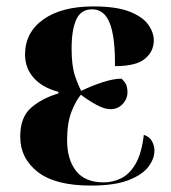

<svg xmlns="http://www.w3.org/2000/svg" viewBox="-20 -568 533 598"><path d="M263 10Q152 10 97.5 -32.5Q43 -75 43 -143Q43 -203 77 -232.5Q111 -262 162 -277V-282Q112 -295 85 -325.5Q58 -356 58 -398Q58 -467 115 -507.5Q172 -548 271 -548Q342 -548 383 -532Q424 -516 441.5 -491.5Q459 -467 459 -442Q459 -408 431.5 -385Q404 -362 338 -362Q339 -452 322 -495.5Q305 -539 267 -539Q232 -539 217.5 -507Q203 -475 203 -417Q203 -363 213.5 -332Q224 -301 233 -285Q266 -301 300 -312Q334 -323 358 -323Q365 -318 371 -308Q377 -298 377 -281Q377 -260 362 -244Q347 -228 324 -228Q305 -228 279.5 -242Q254 -256 232 -273Q217 -256 203 -221Q189 -186 189 -131Q189 -71 217 -35.5Q245 0 303 0Q332 0 358 -13Q384 -26 402.5 -58Q421 -90 428 -148Q446 -142 453.5 -128Q461 -114 461 -99Q461 -74 442.5 -49Q424 -24 380.5 -7Q337 10 263 10Z"/></svg>

Font: Noto Serif Display SemiCondensed
Style: Bold
Weight: 700
Width: 4
Designer: Monotype Design Team
Foundry: Monotype Imaging Inc.
Version: Version 2.009